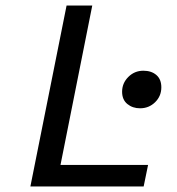

<svg xmlns="http://www.w3.org/2000/svg" viewBox="-20 -675 640 695"><path d="M90 0 221 -655H314L199 -78H516L500 0ZM487 -283Q460 -283 441 -298.5Q422 -314 422 -343Q422 -374 444.5 -396.5Q467 -419 499 -419Q528 -419 546 -403.5Q564 -388 564 -359Q564 -327 541.5 -305Q519 -283 487 -283Z"/></svg>

Font: Source Code Pro Medium
Style: Italic
Weight: 500
Italic angle: -11°
Monospace: yes
Designer: Paul D. Hunt, Teo Tuominen
Foundry: Adobe Systems Incorporated
Version: Version 1.050;PS 1.000;hotconv 16.6.51;makeotf.lib2.5.65220